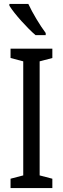

<svg xmlns="http://www.w3.org/2000/svg" viewBox="-20 -1056 323 983"><path d="M125 -1036H28V-1027C54 -984 122 -910 162 -876H214V-887C186 -924 146 -990 125 -1036ZM248 -93V-141L183 -158V-742L248 -759V-807H34V-759L99 -742V-158L34 -141V-93Z"/></svg>

Font: Noto Sans Kannada UI ExtraCondensed
Style: Regular
Weight: 400
Width: 2
Designer: Jelle Bosma - Monotype Design Team
Foundry: Monotype Imaging Inc.
Version: Version 2.005